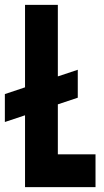

<svg xmlns="http://www.w3.org/2000/svg" viewBox="-30 -770 428 790"><path d="M-10 -268V-383L290 -483V-368ZM208 -750V-135H363V0H73V-750Z"/></svg>

Font: Mohave Light
Style: Regular
Weight: 300
Designer: Gumpita Rahayu
Foundry: Tokotype
Version: Version 2.003